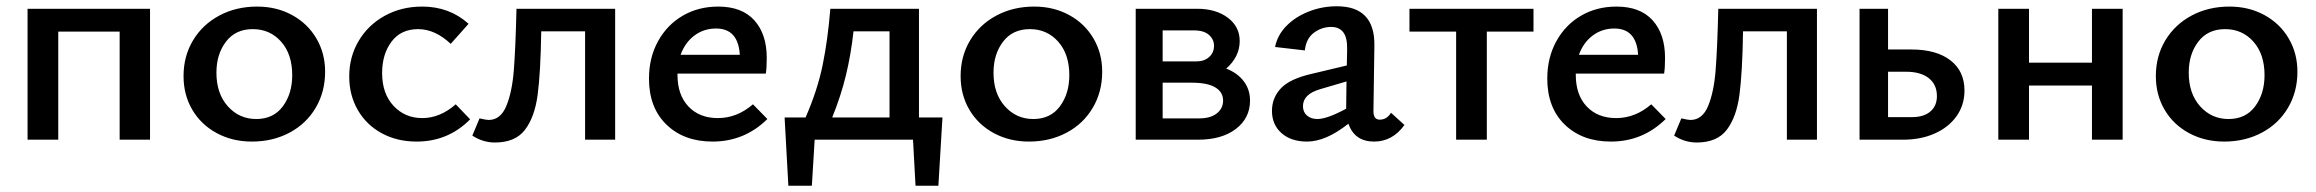

<svg xmlns="http://www.w3.org/2000/svg" viewBox="-20 -446 7394 613"><path d="M459 0H362V-345H166V0H68V-418H459Z M566 -203Q566 -267 596.5 -317.5Q627 -368 680.5 -396.5Q734 -425 801 -425Q863 -425 912.5 -398Q962 -371 990 -323.5Q1018 -276 1018 -217Q1018 -153 988 -102Q958 -51 904.5 -22.5Q851 6 784 6Q722 6 672 -21Q622 -48 594 -95.5Q566 -143 566 -203ZM913 -206Q913 -273 877.5 -313Q842 -353 787 -353Q732 -353 701.5 -313Q671 -273 671 -214Q671 -147 707.5 -106.5Q744 -66 798 -66Q853 -66 883 -106.5Q913 -147 913 -206Z M1095 -202Q1095 -265 1125.5 -316Q1156 -367 1209 -396Q1262 -425 1328 -425Q1415 -425 1476 -370L1419 -306Q1369 -353 1315 -353Q1260 -353 1230 -313Q1200 -273 1200 -213Q1200 -147 1236.5 -108Q1273 -69 1328 -69Q1385 -69 1435 -113L1481 -65Q1411 6 1310 6Q1248 6 1199 -20.5Q1150 -47 1122.5 -94.5Q1095 -142 1095 -202Z M1944 0H1848V-346H1708Q1706 -214 1696.5 -143Q1687 -72 1656 -31.5Q1625 9 1560 9Q1522 9 1488 -13L1511 -68Q1533 -63 1540 -63Q1578 -63 1596.5 -107.5Q1615 -152 1620.5 -222Q1626 -292 1629 -418H1944Z M2430 -66Q2357 6 2255 6Q2164 6 2108 -48Q2052 -102 2052 -195Q2052 -262 2081 -314.5Q2110 -367 2160 -396Q2210 -425 2273 -425Q2349 -425 2388.5 -381Q2428 -337 2428 -261Q2428 -229 2425 -211H2143V-207Q2143 -143 2178 -106Q2213 -69 2272 -69Q2333 -69 2384 -113ZM2153 -271H2342Q2337 -355 2266 -355Q2227 -355 2197 -332.5Q2167 -310 2153 -271Z M2989 -71 2976 147H2903L2895 0H2581L2572 147H2497L2485 -71H2552Q2590 -158 2606.5 -238.5Q2623 -319 2631 -418H2914V-71ZM2820 -71V-346H2705Q2697 -273 2681 -206.5Q2665 -140 2637 -71Z M3047 -203Q3047 -267 3077.5 -317.5Q3108 -368 3161.5 -396.5Q3215 -425 3282 -425Q3344 -425 3393.5 -398Q3443 -371 3471 -323.5Q3499 -276 3499 -217Q3499 -153 3469 -102Q3439 -51 3385.5 -22.5Q3332 6 3265 6Q3203 6 3153 -21Q3103 -48 3075 -95.5Q3047 -143 3047 -203ZM3394 -206Q3394 -273 3358.5 -313Q3323 -353 3268 -353Q3213 -353 3182.5 -313Q3152 -273 3152 -214Q3152 -147 3188.5 -106.5Q3225 -66 3279 -66Q3334 -66 3364 -106.5Q3394 -147 3394 -206Z M3971 -125Q3971 -69 3926 -34.5Q3881 0 3805 0H3606V-418H3802Q3862 -418 3900 -389.5Q3938 -361 3938 -315Q3938 -265 3895 -227Q3931 -213 3951 -186.5Q3971 -160 3971 -125ZM3692 -349V-250H3800Q3825 -250 3840.5 -264Q3856 -278 3856 -300Q3856 -320 3840 -334.5Q3824 -349 3791 -349ZM3885 -125Q3885 -152 3860 -167Q3835 -182 3785 -182H3692V-68H3808Q3845 -68 3865 -84Q3885 -100 3885 -125Z M4464 -47Q4426 6 4367 6Q4305 6 4285 -51Q4213 6 4153 6Q4102 6 4071.5 -21Q4041 -48 4041 -92Q4041 -134 4070 -164.5Q4099 -195 4171 -211L4280 -237L4281 -287Q4282 -325 4269 -342.5Q4256 -360 4230 -360Q4200 -360 4175 -341.5Q4150 -323 4146 -285L4051 -296Q4058 -333 4086.5 -362.5Q4115 -392 4158 -409Q4201 -426 4248 -426Q4370 -426 4368 -300L4365 -91Q4365 -64 4385 -64Q4408 -64 4421 -86ZM4278 -99V-108L4279 -186L4194 -161Q4140 -145 4140 -107Q4140 -88 4153 -77Q4166 -66 4186 -66Q4217 -66 4278 -99Z M4876 -345H4727V0H4629V-345H4480V-418H4876Z M5298 -66Q5225 6 5123 6Q5032 6 4976 -48Q4920 -102 4920 -195Q4920 -262 4949 -314.5Q4978 -367 5028 -396Q5078 -425 5141 -425Q5217 -425 5256.5 -381Q5296 -337 5296 -261Q5296 -229 5293 -211H5011V-207Q5011 -143 5046 -106Q5081 -69 5140 -69Q5201 -69 5252 -113ZM5021 -271H5210Q5205 -355 5134 -355Q5095 -355 5065 -332.5Q5035 -310 5021 -271Z M5781 0H5685V-346H5545Q5543 -214 5533.5 -143Q5524 -72 5493 -31.5Q5462 9 5397 9Q5359 9 5325 -13L5348 -68Q5370 -63 5377 -63Q5415 -63 5433.5 -107.5Q5452 -152 5457.5 -222Q5463 -292 5466 -418H5781Z M6252 -157Q6252 -111 6227 -75.5Q6202 -40 6157.5 -20Q6113 0 6056 0H5917V-418H6008V-288H6083Q6162 -288 6207 -253.5Q6252 -219 6252 -157ZM6164 -139Q6164 -176 6138 -196.5Q6112 -217 6065 -217H6008V-72H6084Q6122 -72 6143 -90Q6164 -108 6164 -139Z M6757 -418V0H6659V-173H6458V0H6360V-418H6458V-246H6659V-418Z M6863 -203Q6863 -267 6893.5 -317.5Q6924 -368 6977.5 -396.5Q7031 -425 7098 -425Q7160 -425 7209.5 -398Q7259 -371 7287 -323.5Q7315 -276 7315 -217Q7315 -153 7285 -102Q7255 -51 7201.5 -22.5Q7148 6 7081 6Q7019 6 6969 -21Q6919 -48 6891 -95.5Q6863 -143 6863 -203ZM7210 -206Q7210 -273 7174.5 -313Q7139 -353 7084 -353Q7029 -353 6998.5 -313Q6968 -273 6968 -214Q6968 -147 7004.5 -106.5Q7041 -66 7095 -66Q7150 -66 7180 -106.5Q7210 -147 7210 -206Z"/></svg>

Font: Ysabeau Semibold
Style: Regular
Weight: 600
Designer: Christian Thalmann (Catharsis Fonts)
Version: Version 0.003